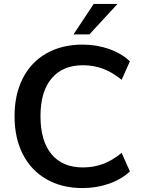

<svg xmlns="http://www.w3.org/2000/svg" viewBox="-20 -948 725 977"><path d="M54 -357Q54 -467 96 -549.5Q138 -632 216.5 -676.5Q295 -721 400 -721Q472 -721 535.5 -698.5Q599 -676 641 -636L599 -542Q551 -581 503.5 -598.5Q456 -616 402 -616Q299 -616 242.5 -549Q186 -482 186 -357Q186 -231 242 -163.5Q298 -96 402 -96Q456 -96 503.5 -113.5Q551 -131 599 -170L641 -76Q599 -36 535.5 -13.5Q472 9 400 9Q295 9 216.5 -36Q138 -81 96 -163.5Q54 -246 54 -357ZM435 -773H354L457 -928H578Z"/></svg>

Font: Muli-Bold
Style: Bold
Weight: 700
Version: Version 2.000